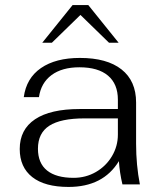

<svg xmlns="http://www.w3.org/2000/svg" viewBox="-20 -729 637 759"><path d="M58 -140Q58 -217 118.5 -257.5Q179 -298 295 -298H446V-335Q446 -397 407 -430Q368 -463 294 -463Q225 -463 183.5 -432Q142 -401 134 -345H74Q84 -420 142 -460Q200 -500 296 -500Q403 -500 460.5 -454.5Q518 -409 518 -324V-161Q518 -76 533 0H464Q453 -46 450 -92Q388 10 251 10Q157 10 107.5 -29Q58 -68 58 -140ZM446 -197V-261H314Q220 -261 175 -232Q130 -203 130 -141Q130 -84 166 -55Q202 -26 271 -26Q319 -26 359 -49Q399 -72 422.5 -111.5Q446 -151 446 -197ZM267 -709H329L449 -560H411L298 -670L185 -560H147Z"/></svg>

Font: Fahkwang Light
Style: Regular
Weight: 300
Version: Version 1.000; ttfautohint (v1.6)